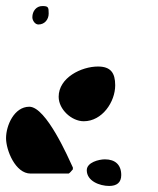

<svg xmlns="http://www.w3.org/2000/svg" viewBox="-54 -607 521 635"><path d="M53 -550C53 -539 62 -526 73 -526C94 -526 107 -543 107 -562C107 -583 106 -587 86 -587C66 -587 53 -570 53 -550ZM140 -287C140 -245 183 -206 223 -206C284 -206 327 -270 327 -325C327 -366 312 -387 270 -387C215 -387 140 -350 140 -287ZM-34 -150C-34 -110 -3 -33 47 -33H173C175 -33 184 -43 187 -47V-50V-53C173 -83 99 -254 43 -254C-7 -254 -34 -192 -34 -150ZM233 -44C233 -8 276 8 307 8C332 8 347 -3 347 -28C347 -62 327 -80 293 -80C273 -80 233 -70 233 -44Z"/></svg>

Font: Charger
Style: Overspray
Weight: 400
Designer: Jasper
Foundry: Cannot Into Space Fonts
Version: Version 0.980